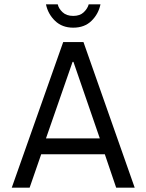

<svg xmlns="http://www.w3.org/2000/svg" viewBox="-20 -861 672 881"><path d="M34 0 270 -668H363L598 0H513L461 -153H169L116 0ZM191 -226H438L317 -577H313ZM316 -734Q265 -734 232.5 -765.5Q200 -797 191 -841H245Q249 -822 267 -805Q285 -788 316 -788Q347 -788 364.5 -805Q382 -822 387 -841H441Q432 -797 400 -765.5Q368 -734 316 -734Z"/></svg>

Font: Atkinson Hyperlegible Mono ExtraLight
Style: Regular
Weight: 400
Monospace: yes
Version: Version 2.001